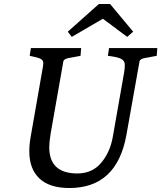

<svg xmlns="http://www.w3.org/2000/svg" viewBox="-20 -934 809 963"><path d="M648 -775 618 -749 496 -840 340 -749 320 -775 476 -914H532ZM227 -196Q227 -64 368 -64Q443 -64 488 -118Q533 -172 546 -249L603 -573Q606 -591 606 -609.5Q606 -628 589 -638Q572 -648 521 -654L527 -693H769L766 -654L702 -642Q684 -638 680 -628Q679 -624 678 -616L614 -257Q566 9 328 9Q228 9 177.5 -39Q127 -87 127 -175Q127 -210 134 -249L194 -592Q197 -606 197 -619Q197 -632 183.5 -639Q170 -646 129 -654L135 -693H387L384 -654L320 -642Q303 -638 298 -628Q297 -624 296 -616L234 -264Q227 -220 227 -196Z"/></svg>

Font: Poly
Style: Italic
Weight: 400
Italic angle: -10°
Designer: Nicolas Silva
Foundry: Jose Nicolas Silva Schwarzenberg
Version: Version 1.003